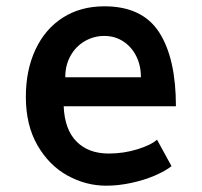

<svg xmlns="http://www.w3.org/2000/svg" viewBox="-20 -579 640 609"><path d="M62 -272Q62 -356.5 92.5 -421.8Q123 -487 179.2 -523Q235.5 -559 311 -559Q431.5 -559 484.8 -476.5Q538 -394 538 -242H182Q185 -168 222.8 -130Q260.5 -92 325 -92Q372 -92 415.8 -105.5Q459.5 -119 478 -136L524 -52Q504.5 -36.5 470.8 -22Q437 -7.5 396.2 1.2Q355.5 10 317 10Q252.5 10 194 -22.2Q135.5 -54.5 98.8 -118.2Q62 -182 62 -272ZM427 -334Q427 -371.5 412 -401.2Q397 -431 370.5 -448Q344 -465 311 -465Q277.5 -465 249 -448.5Q220.5 -432 203.8 -402.2Q187 -372.5 187 -334Z"/></svg>

Font: JuliaMono Latin
Style: Bold
Weight: 700
Monospace: yes
Designer: cormullion
Foundry: corm
Version: Version 0.038; ttfautohint (v1.8)